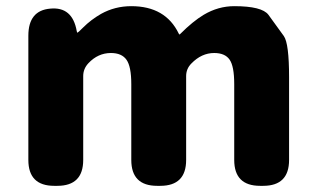

<svg xmlns="http://www.w3.org/2000/svg" viewBox="-20 -603 1025 623"><path d="M156 0Q72 0 72 -84V-487Q72 -569 143 -575Q215 -582 229 -502Q230 -497 231.5 -497Q233 -497 250 -514Q275 -539 308 -558Q353 -583 406 -583Q517 -583 560 -494Q562 -489 565 -493Q606 -534 641 -555Q688 -583 740 -583Q830 -583 851 -555Q876 -521 901 -486Q918 -462 918 -352V-84Q918 0 834 0H824Q740 0 740 -84V-330Q740 -388 725 -409.5Q710 -431 675 -431Q634 -431 601 -397Q584 -380 584 -356V-84Q584 0 500 0H490Q406 0 406 -84V-330Q406 -387 390.5 -409Q375 -431 340 -431Q298 -431 267 -398Q250 -380 250 -356V-84Q250 0 166 0Z"/></svg>

Font: Resource Han Rounded JP Heavy
Style: Regular
Weight: 900
Designer: Cyano Hao (round all glyphs); Ryoko NISHIZUKA 西塚涼子 (kana, bopomofo & ideographs); Paul D. Hunt (Latin, Greek & Cyrillic)
Foundry: Cyano Hao
Version: 0.990